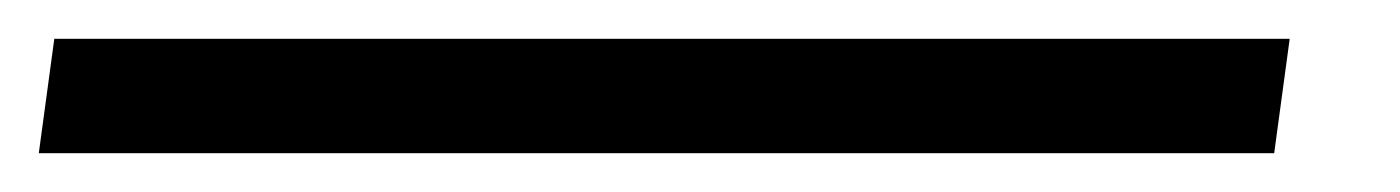

<svg xmlns="http://www.w3.org/2000/svg" viewBox="-66 71 722 99"><path d="M599 91 591 150H-46L-38 91Z"/></svg>

Font: Rasa
Style: Italic
Weight: 400
Italic angle: -7.10001°
Designer: Anna Giedrys (Yrsa+Rasa design), David Brezina (Yrsa art-direction, Rasa art-direction, design)
Foundry: Rosetta Type Foundry
Version: Version 2.004